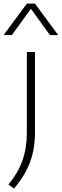

<svg xmlns="http://www.w3.org/2000/svg" viewBox="-56 -834 348 1084"><path d="M23 230.5 -8.5 208Q45.5 143 70.5 72.8Q95.5 2.5 95.5 -83.5V-540.5H141.5V-86Q141.5 7.5 113 82.8Q84.5 158 23 230.5ZM-35.5 -636 95.5 -813.5H141.5L272.5 -636H226L118.5 -784.5L11 -636Z"/></svg>

Font: Encode Sans Expanded Expanded ExtraLight
Style: Regular
Weight: 200
Width: 7
Designer: Multiple Designers
Foundry: Impallari Type
Version: Version 3.000; ttfautohint (v1.8.3) -l 8 -r 50 -G 200 -x 14 